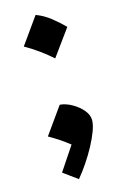

<svg xmlns="http://www.w3.org/2000/svg" viewBox="-132 -763 633 992"><g transform="rotate(-15 185.0 -267.5)"><path d="M164.6 -706.1Q205.6 -690.9 241.2 -662.8Q276.9 -634.8 307.1 -604L204.6 -462.9Q174.3 -489.7 139.2 -515.4Q104 -541 63.5 -564ZM165 -225.6Q196.3 -223.1 229 -204.8Q261.7 -186.5 283.9 -160.2Q306.2 -133.8 306.2 -106Q306.2 -82.5 293.5 -48.1Q280.8 -13.7 259.8 25.4Q238.8 64.5 213.1 102.5Q187.5 140.6 161.6 171.4L85.9 116.2L170.9 -11.2Q139.6 -35.6 113.8 -52.5Q87.9 -69.3 63.5 -83Z"/></g></svg>

Font: Pinar-DS1-FD ExtraBold
Style: Regular
Weight: 800
Designer: Amin Abedi
Version: Version 2.000